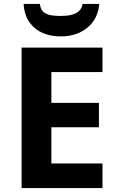

<svg xmlns="http://www.w3.org/2000/svg" viewBox="-20 -956 600 976"><path d="M484.4 -936Q478.5 -860.8 424.8 -815.9Q371.1 -771 290 -771Q205.1 -771 154.5 -815.4Q104 -859.9 100.1 -936H183.1Q185.1 -913.1 196.5 -899.9Q208 -886.7 228.8 -880.9Q249.5 -875 291 -875Q391.6 -875 399.4 -936ZM501 0H89.8V-713.9H501V-589.8H241.2V-433.1H482.9V-309.1H241.2V-125H501Z"/></svg>

Font: Zoram GWebM
Style: Bold
Weight: 700
Foundry: Ascender Corporation
Version: Version 1.000